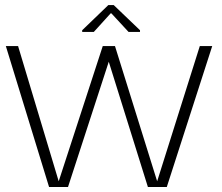

<svg xmlns="http://www.w3.org/2000/svg" viewBox="-20 -747 888 767"><path d="M390.5 -563H439.3L414.5 -500.3L251.7 0H176L3.3 -563H52.2L214.5 -22.8ZM778.2 -563H827.8L646.3 0H570.8L414.5 -500.3L391 -563H439.3L607.8 -22.8ZM308.3 -619.5V-626.2L412.8 -726.8H434.2L539.3 -626.2V-619.5H493.5L424.8 -693.8H422.2L354.8 -619.5Z"/></svg>

Font: Darker Grotesque Light
Style: Regular
Weight: 300
Designer: Gabriel Lam
Foundry: TypeRant
Version: Version 1.000;gftools[0.9.28]